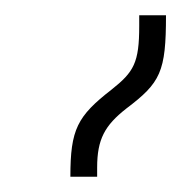

<svg xmlns="http://www.w3.org/2000/svg" viewBox="-20 -834 248 251"><path d="M72 -603H107V-615C107 -652 117 -670 145 -692C190 -726 197 -740 197 -814H162V-800C162 -752 155 -740 126 -717C81 -682 72 -665 72 -603Z"/></svg>

Font: Noto Serif Armenian ExtraCondensed Light
Style: Regular
Weight: 300
Width: 2
Designer: Monotype Design Team
Foundry: Monotype Imaging Inc.
Version: Version 2.008